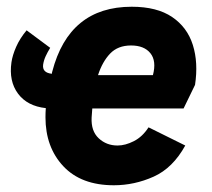

<svg xmlns="http://www.w3.org/2000/svg" viewBox="-20 -540 629 570"><path d="M318 10Q221 10 168 -46.5Q115 -103 115 -192Q115 -206 116 -219Q61 -225 33.5 -262Q6 -299 14 -355Q17 -376 28 -401Q39 -426 59 -450L129 -398Q121 -385 115.5 -373Q110 -361 108 -348Q105 -324 134 -321Q134 -324 135 -327Q185 -520 371 -520Q446 -520 491 -489.5Q536 -459 552.5 -406.5Q569 -354 559 -288L525 -218H254Q253 -205 252 -191Q250 -151 273 -129.5Q296 -108 329 -108Q352 -108 377.5 -121Q403 -134 421 -162L530 -108Q493 -41 436 -15.5Q379 10 318 10ZM369 -405Q330 -405 307 -381Q284 -357 271 -317H434Q445 -359 426.5 -382Q408 -405 369 -405Z"/></svg>

Font: Finlandica
Style: Bold Italic
Weight: 700
Italic angle: -8°
Designer: Niklas Ekholm, Juho Hiilivirta, Jaakko Suomalainen
Foundry: Helsinki Type Studio
Version: Version 1.064; ttfautohint (v1.8.4.7-5d5b)